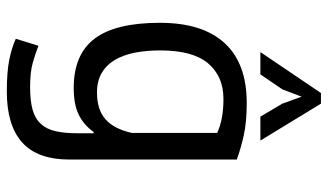

<svg xmlns="http://www.w3.org/2000/svg" viewBox="-224 -548 984 577"><g transform="rotate(90 268.5 -260.0)"><path d="M49 0ZM460 23Q460 120 408.5 166Q357 212 256 212Q196 212 159.5 204.5Q123 197 97 185L118 117Q141 126 169 134Q197 142 242 142Q284 142 310.5 134.5Q337 127 353 109.5Q369 92 375 64.5Q381 37 381 -1V-49H377Q357 -20 326 -4.5Q295 11 245 11Q144 11 96.5 -52Q49 -115 49 -248Q49 -376 110 -442.5Q171 -509 290 -509Q347 -509 387.5 -500Q428 -491 460 -479ZM259 -59Q310 -59 339 -84.5Q368 -110 380 -164V-420Q340 -439 278 -439Q210 -439 171 -393Q132 -347 132 -249Q132 -207 139 -172Q146 -137 161 -112Q176 -87 200 -73Q224 -59 259 -59ZM260 -732H292L403 -550H331L292 -616L271 -674L249 -616L204 -550H137Z"/></g></svg>

Font: PT Sans
Style: Regular
Weight: 400
Version: Version 2.003W OFL; ttfautohint (v1.6)